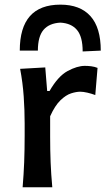

<svg xmlns="http://www.w3.org/2000/svg" viewBox="-20 -786 452 806"><path d="M75 0Q79.5 -54.5 81.5 -105.2Q83.5 -156 83.5 -218V-268Q83.5 -323.5 79.5 -381.2Q75.5 -439 64.5 -497L170 -503L178 -404H188Q223.5 -466 263.8 -487.8Q304 -509.5 336 -509.5Q349 -509.5 363 -507.8Q377 -506 389.5 -501L380 -387Q364 -393 346.8 -397Q329.5 -401 317 -401Q300 -401 278.2 -394Q256.5 -387 233.5 -364.8Q210.5 -342.5 190.5 -298V-212.5Q190.5 -155 192.5 -104.8Q194.5 -54.5 199.5 0ZM327 -570Q327 -632 303.2 -660.2Q279.5 -688.5 233.5 -691Q186.5 -688.5 162.8 -660.8Q139 -633 139 -573.5H63Q63 -766.5 233.5 -766.5Q316.5 -766.5 359.8 -718.2Q403 -670 403 -573.5Z"/></svg>

Font: Commissioner Flair Medium
Style: Regular
Weight: 500
Designer: Kostas Bartsokas
Foundry: Kostas Bartsokas
Version: Version 1.000; ttfautohint (v1.8.3)